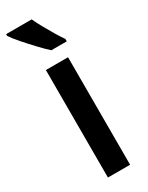

<svg xmlns="http://www.w3.org/2000/svg" viewBox="-214 -803 649 840"><g transform="rotate(-30 110.0 -383.0)"><path d="M172 0H60V-543H172ZM117 -766Q127 -744 142.5 -716Q158 -688 174 -661.5Q190 -635 202 -618V-606H124Q106 -622 79 -650.5Q52 -679 26.5 -708Q1 -737 -12 -757V-766Z"/></g></svg>

Font: Noto Sans ExtraCondensed SemiBold
Style: Regular
Weight: 600
Width: 2
Designer: Monotype Design Team
Foundry: Monotype Imaging Inc.
Version: Version 2.013; ttfautohint (v1.8.4.7-5d5b)